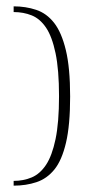

<svg xmlns="http://www.w3.org/2000/svg" viewBox="-20 -543 281 605"><path d="M23 -523Q61 -523 94 -512Q127 -501 150.5 -471Q174 -441 187.5 -385Q201 -329 201 -239Q201 -149 188 -93.5Q175 -38 151.5 -9Q128 20 95 31Q62 42 23 42V27Q54 27 80 16Q106 5 125 -23.5Q144 -52 155 -104.5Q166 -157 166 -240Q166 -323 155 -375.5Q144 -428 125 -456Q106 -484 80 -494.5Q54 -505 23 -505Z"/></svg>

Font: Genos ExtraLight
Style: Regular
Weight: 250
Designer: Robert E. Leuschke
Foundry: Robert E. Leuschke
Version: Version 1.010